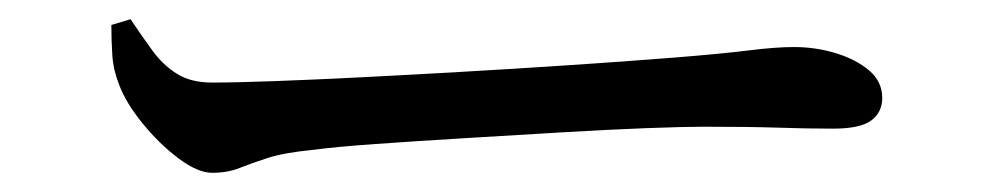

<svg xmlns="http://www.w3.org/2000/svg" viewBox="-20 -454 1040 200"><path d="M201 -274Q186 -274 166 -289Q146 -304 128.5 -325.5Q111 -347 104 -366Q98 -381 97 -396.5Q96 -412 96 -428L116 -434Q128 -416 139 -401Q150 -386 164.5 -377Q179 -368 201 -368Q225 -368 266 -369.5Q307 -371 356.5 -373.5Q406 -376 458 -379Q510 -382 556 -385Q602 -388 635.5 -390.5Q669 -393 682 -394Q732 -398 760 -401.5Q788 -405 807 -405Q830 -405 851 -398.5Q872 -392 885.5 -380.5Q899 -369 899 -352Q899 -337 887.5 -328.5Q876 -320 848 -320Q821 -320 791 -321Q761 -322 713 -322Q693 -322 653 -320.5Q613 -319 563 -316Q513 -313 463 -310Q413 -307 371 -304Q329 -301 307 -298Q276 -295 259 -289.5Q242 -284 229.5 -279Q217 -274 201 -274Z"/></svg>

Font: Noto Serif JP ExtraLight Medium
Style: Regular
Weight: 500
Version: Version 2.003-H1;hotconv 1.1.1;makeotfexe 2.6.0